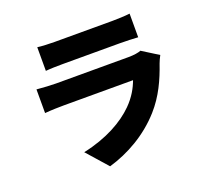

<svg xmlns="http://www.w3.org/2000/svg" viewBox="-140 -951 1281 1190"><g transform="rotate(-20 500.0 -356.0)"><path d="M812 -541C796 -534 766 -529 728 -529H252C218 -529 171 -532 125 -536V-380C170 -384 227 -385 252 -385H707C690 -339 663 -289 614 -240C542 -168 426 -102 270 -69L391 68C519 31 649 -42 748 -153C822 -236 864 -330 897 -426C901 -438 911 -459 919 -474ZM219 -624C249 -627 297 -628 331 -628H708C746 -628 800 -626 828 -624V-780C799 -776 742 -774 710 -774H331C296 -774 247 -776 219 -780Z"/></g></svg>

Font: Noto Sans CJK Black
Style: Bold
Weight: 900
Designer: Ryoko NISHIZUKA (kana & ideographs); Paul D. Hunt (Latin, Greek & Cyrillic); Wenlong ZHANG (bopomofo); Sandoll Communica
Foundry: Adobe Systems Incorporated
Version: Version 1.000;PS 1;hotconv 1.0.78;makeotf.lib2.5.61930